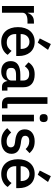

<svg xmlns="http://www.w3.org/2000/svg" viewBox="1118 -1953 847 3123"><g transform="rotate(90 1541.5 -391.5)"><path d="M78 0V-520H187V-420H192Q203 -460 238 -490Q273 -520 335 -520H364V-415H321Q256 -415 221.5 -394Q187 -373 187 -332V0Z M660 12Q604 12 560 -7Q516 -26 485 -61.5Q454 -97 437.5 -147.5Q421 -198 421 -260Q421 -322 437.5 -372.5Q454 -423 485 -458.5Q516 -494 560 -513Q604 -532 660 -532Q717 -532 760.5 -512Q804 -492 833 -456.5Q862 -421 876.5 -374Q891 -327 891 -273V-232H534V-215Q534 -155 569.5 -116.5Q605 -78 671 -78Q719 -78 752 -99Q785 -120 808 -156L872 -93Q843 -45 788 -16.5Q733 12 660 12ZM660 -447Q632 -447 608.5 -437Q585 -427 568.5 -409Q552 -391 543 -366Q534 -341 534 -311V-304H776V-314Q776 -374 745 -410.5Q714 -447 660 -447ZM673 -582 605 -615 696 -795 791 -749Z M1393 0Q1350 0 1327 -24.5Q1304 -49 1299 -87H1294Q1279 -38 1239 -13Q1199 12 1142 12Q1061 12 1017.5 -30Q974 -72 974 -143Q974 -221 1030.5 -260Q1087 -299 1196 -299H1290V-343Q1290 -391 1264 -417Q1238 -443 1183 -443Q1137 -443 1108 -423Q1079 -403 1059 -372L994 -431Q1020 -475 1067 -503.5Q1114 -532 1190 -532Q1291 -532 1345 -485Q1399 -438 1399 -350V-89H1454V0ZM1173 -71Q1224 -71 1257 -93.5Q1290 -116 1290 -154V-229H1198Q1085 -229 1085 -159V-141Q1085 -106 1108.5 -88.5Q1132 -71 1173 -71Z M1672 0Q1616 0 1588.5 -28.5Q1561 -57 1561 -108V-740H1670V-89H1742V0Z M1901 -613Q1867 -613 1851.5 -629Q1836 -645 1836 -670V-687Q1836 -712 1851.5 -728Q1867 -744 1901 -744Q1935 -744 1950 -728Q1965 -712 1965 -687V-670Q1965 -645 1950 -629Q1935 -613 1901 -613ZM1846 -520H1955V0H1846Z M2276 12Q2202 12 2152 -14Q2102 -40 2065 -86L2135 -150Q2164 -115 2199.5 -95.5Q2235 -76 2282 -76Q2330 -76 2353.5 -94.5Q2377 -113 2377 -146Q2377 -171 2360.5 -188.5Q2344 -206 2303 -211L2255 -217Q2175 -227 2129.5 -263.5Q2084 -300 2084 -372Q2084 -410 2098 -439.5Q2112 -469 2137.5 -489.5Q2163 -510 2198.5 -521Q2234 -532 2277 -532Q2347 -532 2391.5 -510Q2436 -488 2471 -449L2404 -385Q2384 -409 2351.5 -426.5Q2319 -444 2277 -444Q2232 -444 2210.5 -426Q2189 -408 2189 -379Q2189 -349 2208 -334Q2227 -319 2269 -312L2317 -306Q2403 -293 2442.5 -255.5Q2482 -218 2482 -155Q2482 -117 2467.5 -86.5Q2453 -56 2426 -34Q2399 -12 2361 0Q2323 12 2276 12Z M2809 12Q2753 12 2709 -7Q2665 -26 2634 -61.5Q2603 -97 2586.5 -147.5Q2570 -198 2570 -260Q2570 -322 2586.5 -372.5Q2603 -423 2634 -458.5Q2665 -494 2709 -513Q2753 -532 2809 -532Q2866 -532 2909.5 -512Q2953 -492 2982 -456.5Q3011 -421 3025.5 -374Q3040 -327 3040 -273V-232H2683V-215Q2683 -155 2718.5 -116.5Q2754 -78 2820 -78Q2868 -78 2901 -99Q2934 -120 2957 -156L3021 -93Q2992 -45 2937 -16.5Q2882 12 2809 12ZM2809 -447Q2781 -447 2757.5 -437Q2734 -427 2717.5 -409Q2701 -391 2692 -366Q2683 -341 2683 -311V-304H2925V-314Q2925 -374 2894 -410.5Q2863 -447 2809 -447ZM2822 -582 2754 -615 2845 -795 2940 -749Z"/></g></svg>

Font: IBM Plex Sans Thai Medium
Style: Regular
Weight: 500
Designer: Mike Abbink, Paul van der Laan, Pieter van Rosmalen, Ben Mitchell, Mark Frömberg
Foundry: Bold Monday
Version: Version 1.1